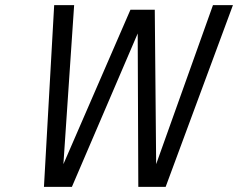

<svg xmlns="http://www.w3.org/2000/svg" viewBox="-20 -731 931 751"><path d="M191.9 -710.9H270L228 -88.9L490.2 -692.9H585.4L590.8 -88.9L813 -710.9H891.1L627.9 0H521L518.6 -600.1L261.2 0H151.9Z"/></svg>

Font: Tuffy
Style: Italic
Weight: 400
Italic angle: -12°
Designer: Thatcher Ulrich, Karoly Barta and Michael Everson
Version: Version 001.271